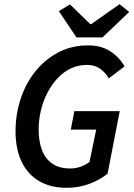

<svg xmlns="http://www.w3.org/2000/svg" viewBox="-20 -882 640 914"><path d="M297 12Q219 12 164.5 -21Q110 -54 82 -114Q54 -174 54 -257Q54 -338 78.5 -412Q103 -486 149 -543Q195 -600 258.5 -633Q322 -666 399 -666Q461 -666 504 -638.5Q547 -611 573 -566L498 -509Q480 -539 455 -556Q430 -573 394 -573Q352 -573 316.5 -556Q281 -539 253 -508.5Q225 -478 205 -439Q185 -400 174.5 -355.5Q164 -311 164 -265Q164 -211 179 -169.5Q194 -128 227.5 -104Q261 -80 314 -80Q342 -80 365.5 -89Q389 -98 406 -111L438 -265H317L334 -353H550L492 -55Q456 -26 406 -7Q356 12 297 12ZM344 -704 260 -829 313 -861 410 -767H414L549 -862L595 -825L468 -704Z"/></svg>

Font: Source Code Pro ExtraLight SemiBold
Style: Italic
Weight: 600
Italic angle: -11°
Monospace: yes
Version: Version 1.016;hotconv 1.0.116;makeotfexe 2.5.65601